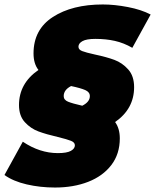

<svg xmlns="http://www.w3.org/2000/svg" viewBox="-65 -730 694 859"><path d="M360 -486Q412 -475 447 -462Q482 -449 508.5 -419.5Q535 -390 535 -340Q535 -243 450 -184Q471 -155 471 -111Q471 -41 433 8.5Q395 58 329.5 83.5Q264 109 181 109Q115 109 54.5 95Q-6 81 -45 53L37 -96Q113 -45 194 -45Q234 -45 252 -55Q270 -65 270 -80Q270 -93 252.5 -100Q235 -107 194 -117Q142 -129 107 -142Q72 -155 46 -183.5Q20 -212 20 -260Q20 -357 107 -417Q85 -445 85 -491Q85 -598 171.5 -654Q258 -710 395 -710Q447 -710 507 -698.5Q567 -687 609 -665L527 -516Q489 -538 449 -547Q409 -556 362 -556Q322 -556 304 -546Q286 -536 286 -521Q286 -508 302.5 -501.5Q319 -495 360 -486ZM303 -257Q337 -274 337 -300Q337 -318 316.5 -327Q296 -336 253 -345Q220 -328 220 -300Q220 -283 239.5 -275Q259 -267 303 -257Z"/></svg>

Font: Montserrat Alternates Black
Style: Italic
Weight: 900
Italic angle: -11.3°
Designer: Julieta Ulanovsky
Foundry: Julieta Ulanovsky
Version: Version 7.200